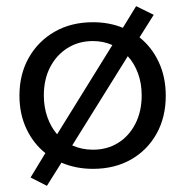

<svg xmlns="http://www.w3.org/2000/svg" viewBox="-20 -539 603 622"><path d="M132 63 79 36 127 -43Q88 -74 65.5 -122Q43 -170 43 -229Q43 -299 73.5 -352.5Q104 -406 157.5 -436.5Q211 -467 281 -467Q334 -467 378 -449L421 -519L478 -491L432 -418Q472 -386 494.5 -337.5Q517 -289 517 -229Q517 -159 487 -105.5Q457 -52 404 -22Q351 8 281 8Q226 8 179 -12ZM122 -230Q122 -192 133.5 -159.5Q145 -127 165 -104L344 -393Q315 -406 281 -406Q235 -406 199 -383.5Q163 -361 142.5 -321.5Q122 -282 122 -230ZM281 -54Q327 -54 362.5 -76Q398 -98 418.5 -138Q439 -178 439 -230Q439 -269 427 -301.5Q415 -334 394 -357L214 -68Q245 -54 281 -54Z"/></svg>

Font: Inconsolata SemiExpanded
Style: Regular
Weight: 400
Width: 6
Monospace: yes
Designer: Raph Levien, Cyreal, Brenton Simpson
Foundry: Raph Levien, Cyreal, Google
Version: Version 3.100; ttfautohint (v1.8.4.7-5d5b)